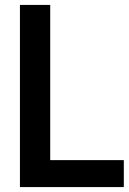

<svg xmlns="http://www.w3.org/2000/svg" viewBox="-20 -760 525 780"><path d="M61 0V-740H184V-109.5H483V0Z"/></svg>

Font: Encode Sans Condensed SemiBold
Style: Regular
Weight: 600
Width: 3
Designer: Multiple Designers
Foundry: Impallari Type
Version: Version 2.000